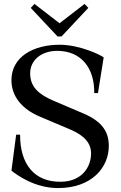

<svg xmlns="http://www.w3.org/2000/svg" viewBox="-20 -943 614 974"><path d="M506 -652C492 -663 387 -716 282 -716C151 -716 38 -656 38 -536C38 -454 92 -389 183 -351L339 -285C411 -254 442 -214 442 -165C442 -95 395 -23 291 -21C154 -18 81 -111 82 -260H62L38 -77C70 -53 156 11 275 11C445 11 532 -93 532 -203C532 -277 495 -328 404 -367L249 -433C178 -464 133 -501 133 -571C133 -638 190 -685 270 -685C395 -685 460 -594 458 -471H477ZM136 -903 155 -923 282 -825 409 -923 428 -903 292 -758H272Z"/></svg>

Font: Ortica Linear
Style: Regular
Weight: 400
Designer: Benedetta Bovani
Foundry: Collletttivo
Version: Version 2.000;Glyphs 3.1.2 (3151)